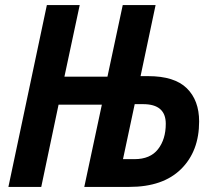

<svg xmlns="http://www.w3.org/2000/svg" viewBox="-20 -734 846 754"><path d="M509 -325H542Q631 -325 631 -248Q631 -187 600.5 -148Q570 -109 508 -109H463ZM142 0 210 -323H380L311 0H488Q620 0 691 -70Q762 -140 762 -257Q762 -340 713.5 -387.5Q665 -435 562 -435H532L591 -714H462L402 -433H233L293 -714H164L13 0Z"/></svg>

Font: Noto Sans UI SemiCondensed
Style: Bold Italic
Weight: 700
Width: 4
Designer: Monotype Design Team
Foundry: Monotype Imaging Inc.
Version: 1.001